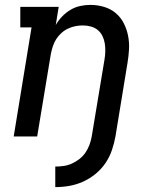

<svg xmlns="http://www.w3.org/2000/svg" viewBox="-20 -558 640 785"><path d="M206 207V123Q223 123 240.5 120.5Q258 118 274.5 110.5Q291 103 305.5 91.5Q320 80 330 65Q340 50 346 33.5Q352 17 355 0L407 -313Q410 -330 410.5 -347Q411 -364 408.5 -380Q406 -396 399 -410.5Q392 -425 380 -435Q368 -445 352 -449.5Q336 -454 319 -454Q303 -454 288 -451Q273 -448 258 -441Q243 -434 230.5 -422.5Q218 -411 209.5 -397.5Q201 -384 196 -368.5Q191 -353 188 -338L132 0H36L109 -446H63V-530H220L208 -456Q219 -475 234.5 -491Q250 -507 268.5 -518Q287 -529 308 -533.5Q329 -538 349 -538Q378 -538 405 -530Q432 -522 452.5 -505Q473 -488 485.5 -464Q498 -440 503.5 -412.5Q509 -385 507.5 -356.5Q506 -328 501 -299L452 0Q447 28 437.5 56Q428 84 411 109Q394 134 370 153.5Q346 173 319 185Q292 197 263.5 202Q235 207 206 207Z"/></svg>

Font: Iosevka Slab Medium Extended
Style: Italic
Weight: 500
Width: 7
Italic angle: -9°
Monospace: yes
Designer: Belleve Invis
Foundry: Belleve Invis
Version: Version 11.1.0; ttfautohint (v1.8.3)